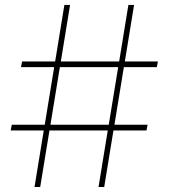

<svg xmlns="http://www.w3.org/2000/svg" viewBox="-20 -747 674 767"><path d="M373.6 0 410.5 -225.9H177.6L140.6 0H117.9L154.8 -225.9H22.7L27 -248.6H158.7L196.4 -478.7H63.9L68.2 -501.4H200.3L237.2 -727.3H259.9L223 -501.4H456L492.9 -727.3H515.6L478.7 -501.4H610.8L606.5 -478.7H474.8L437.1 -248.6H569.6L565.3 -225.9H433.2L396.3 0ZM181.5 -248.6H414.4L452.1 -478.7H219.1Z"/></svg>

Font: Inter Thin BETA
Style: Regular
Weight: 100
Designer: Rasmus Andersson
Foundry: rsms
Version: Version 3.011;git-f93a4a705